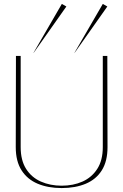

<svg xmlns="http://www.w3.org/2000/svg" viewBox="-20 -944 627 975"><path d="M293 11Q224 11 171.5 -11Q119 -33 89.5 -79Q60 -125 60 -197L61 -660H85V-197Q85 -130 112.5 -86.5Q140 -43 187.5 -22Q235 -1 293 -1Q352 -1 399 -22Q446 -43 474 -86.5Q502 -130 502 -197V-660H525L526 -197Q526 -125 497 -79Q468 -33 415.5 -11Q363 11 293 11ZM154 -680 149 -674 294 -924 317 -911ZM362 -680 357 -674 502 -924 525 -911Z"/></svg>

Font: Panamera Thin
Style: Regular
Weight: 100
Designer: Bastien Sozeau
Foundry: NBR — Bastien Sozeau
Version: Version 3.003;gftools[0.9.33]